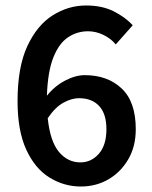

<svg xmlns="http://www.w3.org/2000/svg" viewBox="-20 -668 553 700"><path d="M268 -310Q241 -310 211 -293.5Q181 -277 154 -237Q163 -152 195 -114Q227 -76 273 -76Q313 -76 340.5 -107.5Q368 -139 368 -197Q368 -253 341.5 -281.5Q315 -310 268 -310ZM275 12Q213 12 160 -21Q107 -54 75.5 -123Q44 -192 44 -299Q44 -423 79.5 -499.5Q115 -576 172 -612Q229 -648 294 -648Q352 -648 394 -627Q436 -606 464 -576L402 -506Q385 -527 357.5 -540.5Q330 -554 301 -554Q261 -554 228 -532Q195 -510 174.5 -458.5Q154 -407 151 -319Q179 -354 217 -374Q255 -394 289 -394Q372 -394 423.5 -345.5Q475 -297 475 -197Q475 -134 447.5 -87Q420 -40 375 -14Q330 12 275 12Z"/></svg>

Font: Source Sans Pro SemiBold
Style: Regular
Weight: 600
Designer: Paul D. Hunt
Foundry: Adobe Systems Incorporated
Version: Version 2.045;hotconv 1.0.109;makeotfexe 2.5.65596